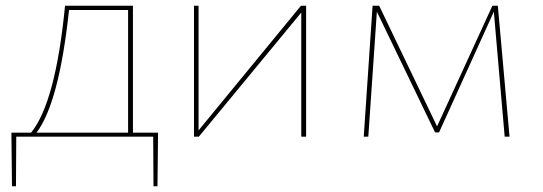

<svg xmlns="http://www.w3.org/2000/svg" viewBox="-20 -479 1904 673"><path d="M532 174H518L517 0H37L36 174H22L20 -14H89Q175 -120 208 -459H446V-14H534ZM429 -14V-444H222Q187 -118 108 -14Z M1053 0H1036V-435L677 0H660V-459H676V-22L1035 -459H1053Z M1749 0 1711 -438 1519 -15H1505L1301 -438L1271 0H1255L1286 -459H1309L1512 -36L1706 -459H1725L1766 0Z"/></svg>

Font: Ysabeau SC Thin
Style: Regular
Weight: 200
Designer: Christian Thalmann (Catharsis Fonts)
Version: Version 0.003